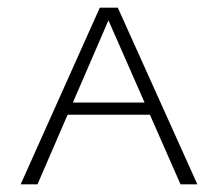

<svg xmlns="http://www.w3.org/2000/svg" viewBox="-20 -482 570 502"><path d="M34 0 241 -462H288L496 0H452L256 -446H271L78 0ZM135 -182 147 -214H376L391 -182Z"/></svg>

Font: Ysabeau SC ExtraLight
Style: Regular
Weight: 250
Designer: Christian Thalmann (Catharsis Fonts)
Version: Version 2.001;gftools[0.9.30]; featfreeze: smcp